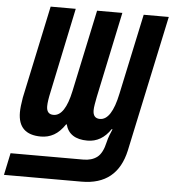

<svg xmlns="http://www.w3.org/2000/svg" viewBox="-95 -770 959 1067"><g transform="rotate(5 385.0 -237.0)"><path d="M400 240Q598 240 641 45L803 -714H663L567 -265Q536 -116 471 -116Q432 -116 432 -161Q432 -175 435.5 -195Q439 -215 443 -236L544 -714H403L306 -258Q276 -116 212 -116Q173 -116 173 -161Q173 -175 176 -195.5Q179 -216 184 -238L284 -714H144L34 -197Q25 -145 25 -114Q25 10 153 10Q192 10 225 -8.5Q258 -27 287 -70H290Q311 10 412 10Q491 10 541 -65H546Q539 -49 531.5 -29.5Q524 -10 520 8Q506 71 476 94Q446 117 399 117H-7L-33 240Z"/></g></svg>

Font: Noto Sans UI Condensed ExtraBold
Style: Italic
Weight: 800
Width: 3
Designer: Monotype Design Team
Foundry: Monotype Imaging Inc.
Version: 1.001